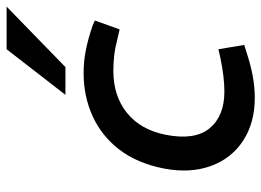

<svg xmlns="http://www.w3.org/2000/svg" viewBox="-125 -659 791 581"><g transform="rotate(-90 270.5 -368.5)"><path d="M265 7Q189 7 135 -28.5Q81 -64 58.5 -126.5Q36 -189 51 -268Q67 -349 108 -402.5Q149 -456 209 -483.5Q269 -511 340 -511Q376 -511 410.5 -504Q445 -497 483 -484L499 -477L472 -402L442 -409Q415 -416 392 -418.5Q369 -421 347 -421Q270 -421 219 -379.5Q168 -338 153 -262Q136 -174 173 -129.5Q210 -85 284 -85Q328 -85 385 -97L412 -103L425 -25L403 -18Q363 -5 330 1Q297 7 265 7ZM274 -566 412 -744H541L358 -566Z"/></g></svg>

Font: REM
Style: Italic
Weight: 400
Italic angle: -11°
Designer: Octavio Pardo
Foundry: Ashler Design
Version: Version 1.005;gftools[0.9.28]